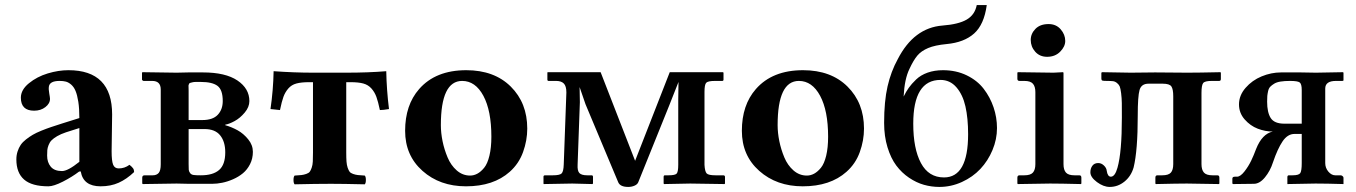

<svg xmlns="http://www.w3.org/2000/svg" viewBox="-20 -718 5296 750"><path d="M295.4 -48.3 289.1 -47.9Q261.7 -26.9 225.6 -8.5Q189.5 9.8 168.9 9.8Q104.5 9.8 74.2 -16.6Q43.9 -43 43.9 -95.2Q43.9 -111.8 48.6 -126.2Q53.2 -140.6 60.8 -151.9Q68.4 -163.1 81.5 -173.3Q94.7 -183.6 107.9 -191.4Q121.1 -199.2 141.6 -207.5Q162.1 -215.8 179.7 -221.7L223.1 -235.8L290 -256.8Q290 -293.9 285.9 -320.6Q281.7 -347.2 275.1 -362.8Q268.6 -378.4 258.1 -387.5Q247.6 -396.5 237.3 -399.2Q227.1 -401.9 212.9 -401.9Q173.8 -401.9 170.9 -379.4Q169.4 -369.6 172.4 -353Q175.3 -336.4 175.3 -332Q175.3 -313.5 157.2 -299.6Q139.2 -285.6 113.3 -285.6Q61.5 -285.6 61.5 -336.4Q61.5 -367.2 93 -392.8Q124.5 -418.5 166.5 -431.2Q208.5 -443.8 247.1 -443.8Q418 -443.8 418 -271L416 -127Q416 -89.4 421.9 -74.7Q427.7 -60.1 443.8 -60.1Q466.8 -60.1 485.8 -74.2Q495.6 -66.4 499.8 -60.5Q503.9 -54.7 503.9 -45.9Q474.6 -18.1 443.6 -4.2Q412.6 9.8 373 9.8Q305.2 9.8 295.4 -48.3ZM290 -217.8 237.8 -201.2Q217.3 -194.3 203.1 -186Q189 -177.7 181.4 -169.9Q173.8 -162.1 169.7 -151.1Q165.5 -140.1 164.8 -131.8Q164.1 -123.5 164.1 -109.9Q164.1 -84 178.2 -66.9Q192.4 -49.8 222.2 -49.8Q245.1 -49.8 290 -85.9Z M716.8 -249H770Q811.5 -249 830.8 -269.8Q850.1 -290.5 850.1 -323.2Q850.1 -367.2 829.6 -382.6Q809.1 -397.9 764.6 -397.9H744.1Q736.3 -397.9 730.5 -396.2Q724.6 -394.5 722.2 -394Q719.7 -393.6 718 -389.4Q716.3 -385.3 716.3 -383.8Q716.3 -382.3 716.6 -374.8Q716.8 -367.2 716.8 -363.8ZM716.8 -213.9V-77.1Q716.8 -60.5 717.3 -54.7Q717.8 -48.8 722.4 -42.2Q727.1 -35.6 736.6 -34.4Q746.1 -33.2 764.6 -33.2Q812 -33.2 835.9 -54Q859.9 -74.7 859.9 -123Q859.9 -164.6 840.1 -189.2Q820.3 -213.9 778.8 -213.9ZM538.1 1 535.6 -1V-23.9Q535.6 -33.2 544.9 -33.2H576.7Q591.8 -33.2 599.9 -42.5Q607.9 -51.8 607.9 -76.2V-368.2Q607.9 -401.9 574.7 -401.9H541Q539.1 -401.9 536.9 -403.8Q534.7 -405.8 534.7 -407.2V-434.1L536.6 -436L669.9 -434.1L715.8 -435.1H772.9Q860.8 -435.1 907.5 -403.6Q954.1 -372.1 954.1 -323.2Q954.1 -299.8 935.8 -278.1Q917.5 -256.3 896.2 -244.9Q875 -233.4 859.9 -231V-229Q885.3 -221.7 908.2 -209Q931.2 -196.3 949.5 -173.8Q967.8 -151.4 967.8 -125Q967.8 -98.6 956.8 -76.9Q945.8 -55.2 929 -41.3Q912.1 -27.3 890.4 -17.8Q868.7 -8.3 848.1 -4.2Q827.6 0 809.1 0H716.8L669.9 -1Z M1202.6 -122.1V-397H1187.5Q1156.7 -397 1137.7 -391.8Q1118.7 -386.7 1106.2 -372.3Q1093.8 -357.9 1087.2 -339.8Q1080.6 -321.8 1073.7 -288.1L1036.6 -292Q1047.4 -365.7 1048.8 -439.9Q1128.9 -434.1 1204.6 -434.1H1330.6Q1419.9 -434.1 1488.8 -439.9Q1490.2 -366.7 1499.5 -292Q1477.1 -288.1 1463.9 -288.1Q1457 -321.3 1450.2 -339.8Q1443.4 -358.4 1430.7 -372.6Q1418 -386.7 1399.2 -391.8Q1380.4 -397 1349.6 -397H1332.5V-122.1Q1332.5 -100.6 1333.5 -86.9Q1334.5 -73.2 1338.1 -62.7Q1341.8 -52.2 1345.7 -47.1Q1349.6 -42 1359.1 -38.6Q1368.7 -35.2 1377.9 -34.2Q1387.2 -33.2 1404.8 -32.2Q1409.2 -27.8 1409.2 -15.1Q1409.2 -2.4 1404.8 2Q1318.8 0 1272.9 0Q1214.8 0 1130.9 2Q1126.5 -2.4 1126.5 -15.1Q1126.5 -27.8 1130.9 -32.2Q1148.4 -33.2 1157.5 -34.2Q1166.5 -35.2 1176.3 -38.6Q1186 -42 1189.9 -47.1Q1193.8 -52.2 1197.5 -62.7Q1201.2 -73.2 1201.9 -86.9Q1202.6 -100.6 1202.6 -122.1Z M1785.2 -401.9Q1702.1 -401.9 1702.1 -229Q1702.1 -199.2 1708.7 -166.7Q1715.3 -134.3 1728.3 -103.3Q1741.2 -72.3 1764.2 -52.2Q1787.1 -32.2 1816.4 -32.2Q1831.1 -32.2 1844.7 -39.6Q1858.4 -46.9 1871.3 -62.7Q1884.3 -78.6 1891.8 -109.9Q1899.4 -141.1 1899.4 -184.1Q1899.4 -285.6 1868.2 -343.8Q1836.9 -401.9 1785.2 -401.9ZM1562.5 -207Q1562.5 -307.6 1617.2 -370.1Q1681.6 -443.8 1801.3 -443.8Q1910.6 -443.8 1975.1 -379.9Q2039.6 -315.9 2039.6 -215.8Q2039.6 -169.4 2023.2 -124Q2006.8 -78.6 1971.2 -46.9Q1907.7 9.8 1800.3 9.8Q1698.2 9.8 1630.4 -50.5Q1562.5 -110.8 1562.5 -207Z M2119.1 -436H2326.2L2460.9 -89.8L2596.2 -436H2804.2L2806.2 -434.1V-407.2Q2806.2 -401.9 2801.3 -401.9H2772.9Q2745.1 -401.9 2738.5 -394.5Q2731.9 -387.2 2731.9 -358.9V-74.2Q2733.4 -47.9 2740.5 -40.5Q2747.6 -33.2 2775.4 -33.2H2805.2Q2812 -33.2 2812 -26.9V-1L2810.1 1L2676.3 -1L2574.2 1L2572.3 -1V-26.9Q2572.3 -33.2 2577.1 -33.2H2591.3Q2617.2 -33.2 2623.3 -40Q2629.4 -46.9 2629.4 -74.2V-330.1L2630.4 -397.9L2594.2 -306.2L2473.1 -5.9Q2469.7 2.4 2458.5 7.3Q2447.3 12.2 2434.1 12.2Q2402.8 12.2 2395 -5.9L2267.1 -311L2244.1 -377.9L2245.1 -318.8L2236.3 -75.2Q2234.9 -50.8 2243.2 -42Q2251.5 -33.2 2274.4 -33.2H2291Q2296.4 -33.2 2296.4 -26.9V-1L2293.9 1L2215.3 -1L2104 1L2103 -1V-27.8Q2103 -33.2 2109.4 -33.2H2139.2Q2166.5 -33.2 2173.8 -40.5Q2181.2 -47.9 2182.1 -75.2L2192.4 -356.9Q2192.4 -381.8 2182.4 -391.8Q2172.4 -401.9 2152.3 -401.9H2123Q2118.2 -401.9 2118.2 -407.2V-434.1Z M3100.6 -401.9Q3017.6 -401.9 3017.6 -229Q3017.6 -199.2 3024.2 -166.7Q3030.8 -134.3 3043.7 -103.3Q3056.6 -72.3 3079.6 -52.2Q3102.5 -32.2 3131.8 -32.2Q3146.5 -32.2 3160.2 -39.6Q3173.8 -46.9 3186.8 -62.7Q3199.7 -78.6 3207.3 -109.9Q3214.8 -141.1 3214.8 -184.1Q3214.8 -285.6 3183.6 -343.8Q3152.3 -401.9 3100.6 -401.9ZM2877.9 -207Q2877.9 -307.6 2932.6 -370.1Q2997.1 -443.8 3116.7 -443.8Q3226.1 -443.8 3290.5 -379.9Q3355 -315.9 3355 -215.8Q3355 -169.4 3338.6 -124Q3322.3 -78.6 3286.6 -46.9Q3223.1 9.8 3115.7 9.8Q3013.7 9.8 2945.8 -50.5Q2877.9 -110.8 2877.9 -207Z M3433.6 -237.8Q3433.6 -322.3 3447 -380.6Q3460.4 -439 3486.8 -486.8Q3549.8 -609.4 3661.6 -618.2Q3724.6 -623 3756.3 -641.6Q3788.1 -660.2 3795.4 -698.2H3834.5Q3824.2 -622.1 3785.2 -587.2Q3746.1 -552.2 3677.7 -545.9Q3631.8 -541.5 3605.5 -530.3Q3578.6 -519 3563.5 -501Q3548.3 -482.9 3532.7 -449.2Q3513.2 -409.7 3509.8 -340.8Q3519.5 -360.4 3530 -375.2Q3540.5 -390.1 3558.6 -407.5Q3576.7 -424.8 3603.5 -434.3Q3630.4 -443.8 3663.6 -443.8Q3714.8 -443.8 3756.1 -423.8Q3797.4 -403.8 3822.5 -371.1Q3847.7 -338.4 3861.1 -298.8Q3874.5 -259.3 3874.5 -217.8Q3874.5 -173.8 3856.9 -131.8Q3839.4 -89.8 3809.6 -58.1Q3779.8 -26.4 3737.5 -7.1Q3695.3 12.2 3649.4 12.2Q3618.7 12.2 3589.1 3.9Q3559.6 -4.4 3531 -23.7Q3502.4 -43 3481.2 -71.3Q3460 -99.6 3446.8 -142.6Q3433.6 -185.5 3433.6 -237.8ZM3653.8 -405.8Q3547.4 -405.8 3547.4 -234.9Q3547.4 -137.2 3577.4 -81.1Q3607.4 -24.9 3667.5 -24.9Q3761.7 -24.9 3761.7 -193.8Q3761.7 -256.3 3751.2 -302.5Q3740.7 -348.6 3715.8 -377.2Q3690.9 -405.8 3653.8 -405.8Z M4134.3 -434.1V-77.1Q4134.3 -54.7 4143.8 -43.9Q4153.3 -33.2 4177.2 -33.2H4196.3Q4204.1 -33.2 4204.1 -23.9V-1L4202.1 1Q4121.1 -1 4082 -1L3956.1 1L3954.1 -1V-23.9Q3954.1 -33.2 3962.4 -33.2H3981.4Q4005.4 -33.2 4014.9 -43.9Q4024.4 -54.7 4024.4 -77.1V-357.9Q4024.4 -379.9 4014.9 -390.9Q4005.4 -401.9 3981.4 -401.9H3962.4Q3954.1 -401.9 3954.1 -410.2V-434.1L3956.1 -436Q4059.1 -434.1 4095.2 -434.1L4132.3 -436ZM4006.3 -562Q4006.3 -586.4 4024.7 -605.2Q4043 -624 4076.2 -624Q4105.5 -624 4123.3 -603.5Q4141.1 -583 4141.1 -558.1Q4141.1 -536.1 4121.3 -516.1Q4101.6 -496.1 4070.3 -496.1Q4041.5 -496.1 4023.9 -515.9Q4006.3 -535.6 4006.3 -562Z M4319.3 -27.8Q4306.6 -27.8 4303.2 -50.8Q4302.2 -62 4292.2 -71.5Q4282.2 -81.1 4270 -81.1Q4254.9 -81.1 4247.1 -70.6Q4239.3 -60.1 4239.3 -44.9Q4239.3 -25.9 4264.9 -6.8Q4290.5 12.2 4314.9 12.2Q4346.7 12.2 4372.6 -8.8Q4398.4 -29.8 4408.2 -64Q4424.3 -129.9 4424.3 -266.1Q4424.3 -341.8 4431.4 -366.5Q4438.5 -391.1 4466.3 -391.1H4522Q4548.3 -391.1 4555.7 -380.4Q4563 -369.6 4563 -341.8V-77.1Q4563 -54.2 4553.7 -43.7Q4544.4 -33.2 4520 -33.2H4501Q4493.2 -33.2 4493.2 -23.9V-1L4495.1 1Q4580.1 -1 4616.2 -1L4741.2 1L4743.2 -1V-23.9Q4743.2 -33.2 4735.4 -33.2H4716.3Q4692.4 -33.2 4682.9 -43.9Q4673.3 -54.7 4673.3 -77.1V-355Q4673.3 -384.8 4679.7 -393.3Q4686 -401.9 4712.9 -401.9H4742.2Q4749 -401.9 4749 -409.2V-434.1L4747.1 -436Q4662.1 -434.1 4618.2 -434.1L4492.2 -435.1Q4430.2 -434.1 4397 -434.1L4285.2 -436L4282.2 -434.1V-411.1Q4282.2 -404.8 4285.9 -403.3Q4289.6 -401.9 4303.2 -401.9Q4318.8 -401.9 4327.4 -400.9Q4335.9 -399.9 4343.5 -393.6Q4351.1 -387.2 4354 -380.1Q4356.9 -373 4359.4 -354Q4361.8 -335 4362.1 -315.4Q4362.3 -295.9 4362.3 -258.8Q4362.3 -123.5 4345.2 -63Q4335.4 -27.8 4319.3 -27.8Z M5064.9 -234.9V-366.2Q5064.9 -390.1 5056.9 -396Q5048.8 -401.9 5019 -401.9Q4997.6 -401.9 4982.2 -399.4Q4966.8 -397 4957.3 -391.1Q4947.8 -385.3 4941.9 -379.2Q4936 -373 4933.6 -362.3Q4931.2 -351.6 4930.4 -343.3Q4929.7 -335 4929.7 -320.8Q4929.7 -278.8 4943.8 -256.8Q4958 -234.9 4997.1 -234.9ZM4886.7 -136.2Q4910.2 -195.3 4951.7 -204.1Q4922.4 -204.1 4893.1 -215.3Q4863.8 -226.6 4841.8 -251.7Q4819.8 -276.9 4819.8 -310.1Q4819.8 -345.2 4845.5 -374.8Q4871.1 -404.3 4908.4 -419.7Q4945.8 -435.1 4983.9 -435.1H5061L5120.6 -434.1L5226.1 -436L5228 -434.1V-404.8Q5228 -401.9 5223.6 -401.9H5198.7Q5156.7 -401.9 5156.7 -372.1V-81.1Q5156.7 -62 5168.9 -47.6Q5181.2 -33.2 5195.8 -33.2H5216.8Q5220.2 -33.2 5223.1 -31Q5226.1 -28.8 5227.1 -26.9Q5228 -24.9 5228 -23.9V1Q5161.6 -1 5118.7 -1L5008.8 1V-25.9Q5008.8 -33.2 5014.6 -33.2H5028.8Q5053.2 -33.2 5059.1 -41.7Q5064.9 -50.3 5064.9 -81.1V-194.8H5036.6Q5009.8 -194.8 4990.2 -166Q4970.7 -137.2 4952.6 -84Q4941.9 -50.3 4921.1 -25.1Q4900.4 0 4877.9 0L4796.9 1L4793.9 -1V-20Q4793.9 -27.8 4803.7 -27.8H4812Q4825.2 -27.8 4841.1 -48.1Q4856.9 -68.4 4867.4 -90.3Q4877.9 -112.3 4886.7 -136.2Z"/></svg>

Font: Linux Libertine G
Style: Bold
Weight: 700
Designer: Philipp H. Poll
Foundry: Philipp H. Poll
Version: Version 5.0.3